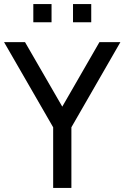

<svg xmlns="http://www.w3.org/2000/svg" viewBox="-20 -928 614 948"><path d="M340.5 -818V-908H430.5V-818ZM144.5 -818V-908H234.5V-818ZM242.5 0V-299.5L0 -720H103.5L287.5 -401.5L471 -720H574.5L332.5 -299.5V0Z"/></svg>

Font: Manrope ExtraLight Medium
Style: Regular
Weight: 500
Version: Version 4.504